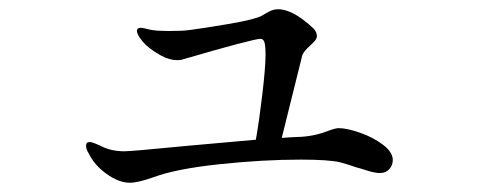

<svg xmlns="http://www.w3.org/2000/svg" viewBox="-20 -438 1040 415"><path d="M829 -92Q829 -81 821.5 -72.5Q814 -64 801 -64Q790 -64 773 -69.5Q756 -75 751 -76Q731 -83 716 -87Q692 -93 630 -93Q548 -93 454 -83Q360 -73 312 -55Q278 -43 261 -43Q237 -43 210.5 -62Q184 -81 172 -106Q166 -115 166 -123Q166 -131 174 -131Q178 -131 186.5 -127.5Q195 -124 197 -123Q219 -111 249 -111Q264 -111 387 -123L533 -136Q540 -175 547 -234Q554 -293 554 -321Q554 -336 552 -345Q550 -354 543 -354Q527 -354 373 -309Q369 -308 362 -308Q346 -308 327 -318.5Q308 -329 294 -342Q287 -349 281.5 -357.5Q276 -366 276 -371Q276 -378 284 -378Q288 -378 295.5 -376Q303 -374 309 -373Q322 -371 345 -371Q375 -371 389 -373Q420 -377 473 -386Q526 -395 544 -403Q551 -407 557 -410.5Q563 -414 568.5 -416Q574 -418 581 -418Q604 -418 633 -397Q649 -385 657 -377Q665 -369 665 -360Q665 -354 658.5 -347.5Q652 -341 651 -340Q635 -326 633 -317L589 -140Q617 -142 625 -142Q658 -143 689 -155Q705 -161 712 -161Q730 -161 758.5 -151Q787 -141 808 -125Q829 -109 829 -92Z"/></svg>

Font: Shippori Mincho Medium
Style: Regular
Weight: 500
Designer: FONTDASU
Foundry: FONTDASU / Google Inc. / but / Adobe
Version: Version 3.110; ttfautohint (v1.8.3)